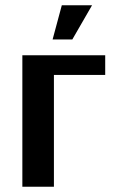

<svg xmlns="http://www.w3.org/2000/svg" viewBox="-20 -710 430 730"><path d="M65 0V-500H380V-425H185V0ZM180 -560 215 -690H330L255 -560Z"/></svg>

Font: Cuprum
Style: Regular
Weight: 400
Designer: Jovanny Lemonad
Foundry: Jovanny Lemonad
Version: Version 3.000